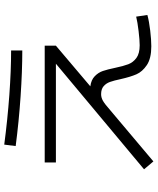

<svg xmlns="http://www.w3.org/2000/svg" viewBox="61 -811 742 904"><g transform="rotate(-90 432.0 -359.0)"><path d="M86.9 -51.8 584 -466.8H119.1V-519.5H668.9V-466.8L477.5 -304.7Q507.8 -300.8 525.1 -283.9Q542.5 -267.1 549.8 -245.6Q557.1 -224.1 564.5 -188.5Q572.8 -148.9 581.5 -126Q590.3 -103 611.3 -87.6Q632.3 -72.3 670.9 -72.3Q693.8 -72.3 737.1 -77.4Q780.3 -82.5 805.7 -88.9L813.5 -36.1Q783.2 -27.8 739.7 -22.7Q696.3 -17.6 666 -17.6Q608.9 -17.6 577.6 -38.6Q546.4 -59.6 534.2 -87.6Q522 -115.7 511.7 -161.1Q504.9 -193.4 498.3 -211.9Q491.7 -230.5 478 -242.2Q464.4 -253.9 440.4 -253.9Q424.8 -253.9 409.9 -245.6Q395 -237.3 366.2 -211.9L124 -7.8ZM196.3 -656.2 203.1 -710Q322.8 -694.3 437 -686Q551.3 -677.7 646.5 -677.7V-625Q547.9 -625 429.7 -633.1Q311.5 -641.1 196.3 -656.2Z"/></g></svg>

Font: Pretendard GOV Light
Style: Regular
Weight: 300
Designer: Base glyphs from Inter by Rasmus Andersson; Hangeul glyphs from Noto Sans CJK(Source Han Sans) by Jang Soo-young and Kan
Foundry: Kil Hyung-jin
Version: Version 1.309